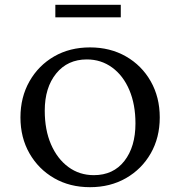

<svg xmlns="http://www.w3.org/2000/svg" viewBox="-20 -768 749 798"><path d="M354 10Q270 10 205 -27.5Q140 -65 102.5 -130.5Q65 -196 65 -280Q65 -364 102.5 -430Q140 -496 205 -533.5Q270 -571 354 -571Q438 -571 503.5 -533.5Q569 -496 606.5 -430Q644 -364 644 -280Q644 -196 606.5 -130.5Q569 -65 503.5 -27.5Q438 10 354 10ZM370 -40Q451 -40 497 -99Q543 -158 543 -255Q543 -334 517.5 -394Q492 -454 446 -487.5Q400 -521 341 -521Q261 -521 213.5 -462.5Q166 -404 166 -308Q166 -228 192 -168Q218 -108 264 -74Q310 -40 370 -40ZM210 -696V-748H482V-696Z"/></svg>

Font: Spectral SC Medium
Style: Regular
Weight: 500
Designer: Jean-Baptiste Levee
Foundry: Production Type
Version: Version 2.001